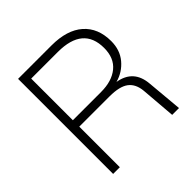

<svg xmlns="http://www.w3.org/2000/svg" viewBox="-185 -862 1014 1014"><g transform="rotate(-45 322.0 -355.0)"><path d="M95 0V-710H345Q460 -710 522 -655.5Q584 -601 584 -503Q584 -437 546.5 -392Q509 -347 451 -331Q560 -313 569 -200L587 0H536L520 -196Q515 -251 480.5 -277Q446 -303 371 -303H145V0ZM145 -351H356Q437 -351 484.5 -390Q532 -429 532 -504Q532 -662 344 -662H145Z"/></g></svg>

Font: Geist ExtLt
Style: Regular
Weight: 400
Designer: Basement.studio, Andrés Briganti, Mateo Zaragoza
Foundry: Basement.studio, Vercel, Andrés Briganti, Guido Ferreyra, Mateo Zaragoza
Version: Version 1.401